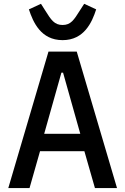

<svg xmlns="http://www.w3.org/2000/svg" viewBox="-20 -962 640 982"><path d="M578.5 0 372.5 -698.2H228L22.4 0H131L184.7 -188.6H411.6L465.6 0ZM127.8 -914.1C149.1 -849.4 188.6 -756.7 300.1 -756.7C411.2 -756.7 451 -849.4 471.9 -914.1L410.5 -942.5L389.2 -909.4C358.3 -860.1 342.3 -834.2 300.1 -834.2C257.8 -834.2 241.5 -860.1 210.6 -909.4L189.6 -942.5ZM206 -277.7 294 -590.2H302.6L390.6 -277.7Z"/></svg>

Font: Margiela Mono Medium
Style: Regular
Weight: 500
Designer: Mike Abbink, Paul van der Laan, Pieter van Rosmalen
Foundry: Bold Monday
Version: Version 2.003 2021